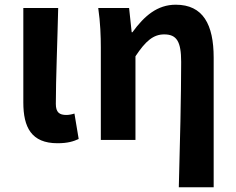

<svg xmlns="http://www.w3.org/2000/svg" viewBox="-20 -594 1000 815"><path d="M224 14C268 14 292 6 314 -4L296 -112C284 -108 271 -106 262 -106C232 -106 217 -117 217 -153C217 -257 224 -424 227 -560H79V-159C79 -54 113 14 224 14Z M739 201H887V-349C887 -490 842 -574 726 -574C648 -574 593 -527 542 -457H539L528 -560H397C406 -499 408 -437 408 -393V0H555V-355C598 -420 631 -448 677 -448C730 -448 749 -418 749 -331C749 -193 744 24 739 201Z"/></svg>

Font: DAIFUKU Sans JP
Style: Bold
Weight: 700
Designer: Original font ‘Source Han Sans JP’ : Ryoko NISHIZUKA  (kana, bopomofo & ideographs); Paul D. Hunt (Latin, Greek & Cyrill
Foundry: Daifuku
Version: Version 1.001